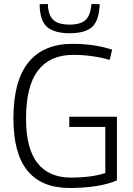

<svg xmlns="http://www.w3.org/2000/svg" viewBox="-20 -929 663 959"><path d="M47 -338Q47 -525 122 -617.5Q197 -710 342 -710Q451 -710 540 -681L528 -630Q439 -655 346 -655Q230 -655 170 -577Q110 -499 110 -337Q110 -186 167.5 -114Q225 -42 334 -42Q438 -42 506 -65V-295H326V-346H564V-28Q521 -9 459.5 0.5Q398 10 328 10Q188 10 117.5 -76Q47 -162 47 -338ZM328 -763Q260 -763 222.5 -788.5Q185 -814 179 -884Q178 -894 178 -908L219 -909Q219 -905 219.5 -900.5Q220 -896 220 -893Q225 -845 251 -825.5Q277 -806 328 -806Q378 -806 403 -825.5Q428 -845 435 -893Q436 -900 437 -909L478 -908Q478 -895 476 -883Q469 -815 433.5 -789Q398 -763 328 -763Z"/></svg>

Font: Georama Light
Style: Regular
Weight: 300
Designer: Jean-Baptiste Levee
Foundry: Production Type
Version: Version 1.000